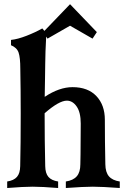

<svg xmlns="http://www.w3.org/2000/svg" viewBox="-20 -916 621 937"><path d="M197.8 -361.3Q197.8 -227.5 200.7 -105.5Q201.2 -70.3 216.3 -52.7Q231.4 -35.2 263.7 -30.3V1.5Q184.6 -4.9 139.6 -4.9Q94.2 -4.9 15.1 1.5V-30.3Q47.4 -35.2 62.7 -52.7Q78.1 -70.3 78.6 -105.5Q81.1 -207 81.1 -361.3Q81.1 -477.1 79.1 -580.6Q79.1 -634.8 70.8 -659.2Q62.5 -683.6 33.7 -695.3V-721.2Q66.4 -724.6 109.1 -741.2Q151.9 -757.8 186.5 -777.3L206.1 -753.9Q200.7 -650.9 200.7 -604Q200.7 -586.4 199.7 -533Q198.7 -479.5 198.2 -443.4Q269.5 -490.7 334 -490.7Q409.2 -490.7 450.4 -447Q491.7 -403.3 491.7 -331.5Q491.7 -225.6 494.1 -114.3Q494.6 -75.2 511.7 -55.4Q528.8 -35.6 564.5 -30.3V1.5Q477.5 -4.9 433.1 -4.9Q389.2 -4.9 301.3 1.5V-30.3Q337.4 -35.6 354.7 -55.7Q372.1 -75.7 372.1 -114.3Q372.1 -130.9 373 -163.1V-162.6Q374 -259.3 374 -313Q374 -367.7 354.2 -396.2Q334.5 -424.8 306.2 -424.8Q268.1 -424.8 197.8 -363.3ZM190.9 -759.3 321.8 -895.5 452.6 -759.3 431.6 -727.5 321.8 -790.5Q280.8 -767.6 211.9 -727.5Z"/></svg>

Font: Flanker
Style: Bold
Weight: 700
Designer: Flanker
Foundry: Flanker
Version: Version 2.021